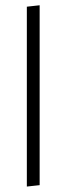

<svg xmlns="http://www.w3.org/2000/svg" viewBox="-20 -620 260 726"><path d="M129.9 80.1 81.5 85.4V-594.7L129.9 -600.1Z"/></svg>

Font: Federov2
Style: Regular
Weight: 400
Designer: Olexa M. Volochay | Cyreal.org
Foundry: Olexa M. Volochay | Cyreal.org
Version: Version 1.000